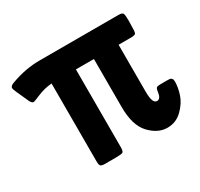

<svg xmlns="http://www.w3.org/2000/svg" viewBox="-126 -610 789 757"><g transform="rotate(-30 269.0 -231.0)"><path d="M-16.1 -431.2Q-16.1 -442.4 2.9 -448.2Q67.9 -472.2 132.8 -472.2H491.2Q508.3 -472.2 511.7 -465.6Q515.1 -459 515.1 -433.1Q515.1 -427.2 514.6 -415Q514.2 -402.8 514.2 -397Q514.2 -377.9 509.5 -374Q504.9 -370.1 485.8 -370.1H433.1V-155.8Q433.1 -101.6 454.1 -102.1Q470.2 -102.1 474.1 -129.9Q476.1 -146 480.5 -149.4Q484.9 -152.8 500 -152.8H527.8Q536.6 -152.8 540.8 -152.3Q544.9 -151.9 549.1 -147.5Q553.2 -143.1 553.2 -133.8Q553.2 -107.9 543.2 -76.9Q533.2 -45.9 505.1 -18.1Q477.1 9.8 437 9.8Q394 9.8 357.4 -29.1Q320.8 -67.9 320.8 -151.9V-370.1H238.8V-17.1Q238.8 2.9 232.9 6.3Q227.1 9.8 198.2 9.8H149.9Q135.7 9.8 131.8 4.4Q127.9 -1 127.9 -13.2V-370.1Q93.8 -367.2 64 -354.5Q34.2 -341.8 30.8 -341.8Q21 -341.8 13.2 -361.8Q-16.1 -424.3 -16.1 -431.2Z"/></g></svg>

Font: CMU Sans Serif Demi Condensed
Style: DemiCondensed
Weight: 600
Width: 3
Version: Version 0.7.0